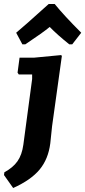

<svg xmlns="http://www.w3.org/2000/svg" viewBox="-70 -747 427 962"><path d="M42 -525 11 -583Q41 -607 174 -727H204Q250 -670 337 -583L292 -525H277Q218 -572 179 -612Q147 -585 57 -525ZM236 -471 240 -467 191 -115 182 -29Q172 50 128.5 102.5Q85 155 -4 195L-50 130L-48 116Q-5 93 17.5 61Q40 29 47 -22L91 -351V-374H24L18 -383L28 -458H100Z"/></svg>

Font: Alegreya Sans ExtraBold
Style: Italic
Weight: 800
Italic angle: -7°
Designer: Juan Pablo del Peral
Foundry: Huerta Tipografica
Version: Version 2.007